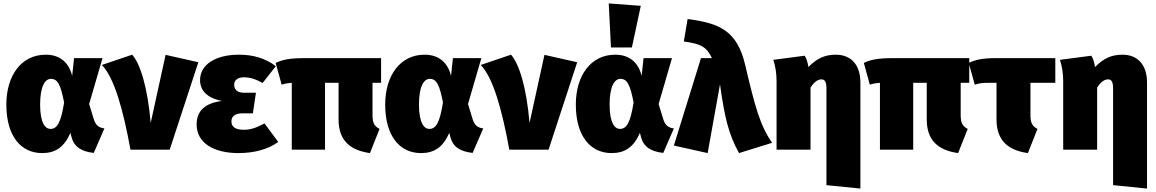

<svg xmlns="http://www.w3.org/2000/svg" viewBox="-20 -873 6746 1120"><path d="M247 -554C104 -554 17 -432 17 -263C17 -79 102 20 226 20C303 20 354 -14 391 -98L397 -74C412 -16 455 11 527 19L589 -124C559 -127 538 -141 527 -178L500 -266L578 -534H412L401 -430C384 -502 335 -554 247 -554ZM277 -413C317 -413 334 -378 354 -275C335 -156 313 -121 274 -121C245 -121 214 -154 214 -263C214 -370 243 -413 277 -413Z M751 -554 574 -494C647 -421 700 -226 741 0H970L1137 -510L946 -553L859 -156C841 -365 798 -501 751 -554Z M1374 -554C1240 -554 1147 -498 1147 -406C1147 -346 1186 -302 1275 -284C1175 -272 1127 -225 1127 -147C1127 -36 1232 20 1370 20C1468 20 1547 -4 1603 -45L1523 -153C1473 -126 1439 -116 1403 -116C1351 -116 1330 -134 1330 -165C1330 -192 1348 -212 1395 -212H1455L1473 -332H1403C1363 -332 1346 -352 1346 -380C1346 -407 1370 -422 1402 -422C1442 -422 1474 -410 1512 -389L1589 -487C1527 -534 1455 -554 1374 -554Z M2203 -390V-534H1760C1666 -534 1626 -524 1588 -506L1623 -379C1644 -386 1657 -388 1682 -390V0H1876V-390H1955V-176C1955 -52 2024 4 2138 20L2194 -121C2163 -137 2153 -157 2153 -202V-390Z M2457 -554C2314 -554 2227 -432 2227 -263C2227 -79 2312 20 2436 20C2513 20 2564 -14 2601 -98L2607 -74C2622 -16 2665 11 2737 19L2799 -124C2769 -127 2748 -141 2737 -178L2710 -266L2788 -534H2622L2611 -430C2594 -502 2545 -554 2457 -554ZM2487 -413C2527 -413 2544 -378 2564 -275C2545 -156 2523 -121 2484 -121C2455 -121 2424 -154 2424 -263C2424 -370 2453 -413 2487 -413Z M2961 -554 2784 -494C2857 -421 2910 -226 2951 0H3180L3347 -510L3156 -553L3069 -156C3051 -365 3008 -501 2961 -554Z M3531 -853 3544 -596H3666L3718 -839ZM3569 -554C3426 -554 3339 -432 3339 -263C3339 -79 3424 20 3548 20C3625 20 3676 -14 3713 -98L3719 -74C3734 -16 3777 11 3849 19L3911 -124C3881 -127 3860 -141 3849 -178L3822 -266L3900 -534H3734L3723 -430C3706 -502 3657 -554 3569 -554ZM3599 -413C3639 -413 3656 -378 3676 -275C3657 -156 3635 -121 3596 -121C3567 -121 3536 -154 3536 -263C3536 -370 3565 -413 3599 -413Z M3991 -762 3969 -631C4070 -617 4101 -600 4133 -534H4069L3911 -24L4108 20L4180 -381C4207 -186 4231 -88 4291 20L4484 -40C4413 -142 4384 -252 4327 -494C4280 -694 4177 -738 3991 -762Z M4855 -554C4792 -554 4744 -532 4696 -482C4690 -514 4684 -533 4674 -548L4491 -524C4504 -486 4510 -442 4510 -397V0H4708V-362C4729 -395 4751 -410 4771 -410C4789 -410 4801 -400 4801 -358V207L4999 227V-391C4999 -496 4944 -554 4855 -554Z M5634 -390V-534H5191C5097 -534 5057 -524 5019 -506L5054 -379C5075 -386 5088 -388 5113 -390V0H5307V-390H5386V-176C5386 -52 5455 4 5569 20L5625 -121C5594 -137 5584 -157 5584 -202V-390Z M6136 -390V-534H5793C5709 -534 5669 -524 5631 -506L5666 -379C5694 -388 5708 -390 5757 -390H5793V-176C5793 -52 5862 4 5976 20L6032 -121C6001 -137 5991 -157 5991 -202V-390Z M6527 -554C6464 -554 6416 -532 6368 -482C6362 -514 6356 -533 6346 -548L6163 -524C6176 -486 6182 -442 6182 -397V0H6380V-362C6401 -395 6423 -410 6443 -410C6461 -410 6473 -400 6473 -358V207L6671 227V-391C6671 -496 6616 -554 6527 -554Z"/></svg>

Font: Fira Sans Heavy
Style: Regular
Weight: 900
Designer: bBox Type GmbH & Carrois Corporate GbR & Edenspiekermann AG
Foundry: bBox Type GmbH & Carrois Corporate GbR & Edenspiekermann AG
Version: Version 4.300;PS 004.300;hotconv 1.0.88;makeotf.lib2.5.64775